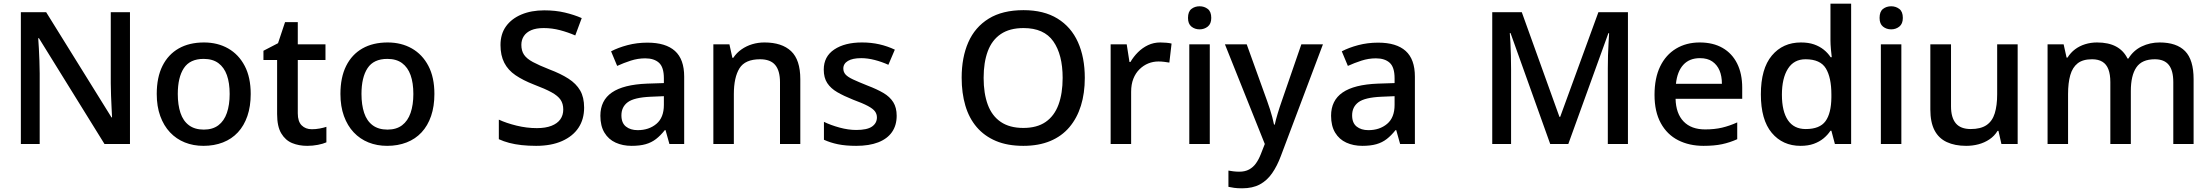

<svg xmlns="http://www.w3.org/2000/svg" viewBox="-20 -780 11980 1040"><path d="M684 0H546L191 -573H187Q189 -550 190.5 -518Q192 -486 193.5 -451Q195 -416 195 -382V0H93V-714H230L584 -144H587Q586 -162 584.5 -193.5Q583 -225 581.5 -262Q580 -299 580 -329V-714H684Z M1338 -271Q1338 -204 1320 -151.5Q1302 -99 1268.5 -63Q1235 -27 1187.5 -8.5Q1140 10 1082 10Q1027 10 981 -8.5Q935 -27 901 -63Q867 -99 848 -151.5Q829 -204 829 -271Q829 -361 860 -423Q891 -485 948 -517.5Q1005 -550 1085 -550Q1159 -550 1216 -517.5Q1273 -485 1305.5 -423Q1338 -361 1338 -271ZM943 -271Q943 -212 957.5 -168.5Q972 -125 1003.5 -101.5Q1035 -78 1084 -78Q1132 -78 1163 -101.5Q1194 -125 1209 -168.5Q1224 -212 1224 -271Q1224 -331 1209 -373Q1194 -415 1163 -438Q1132 -461 1083 -461Q1009 -461 976 -411Q943 -361 943 -271Z M1669 -80Q1691 -80 1712 -84Q1733 -88 1748 -93V-9Q1730 -1 1702 4.5Q1674 10 1644 10Q1599 10 1562.5 -5Q1526 -20 1503.5 -57.5Q1481 -95 1481 -162V-455H1407V-505L1486 -546L1524 -660H1593V-540H1743V-455H1593V-166Q1593 -122 1614 -101Q1635 -80 1669 -80Z M2333 -271Q2333 -204 2315 -151.5Q2297 -99 2263.5 -63Q2230 -27 2182.5 -8.5Q2135 10 2077 10Q2022 10 1976 -8.5Q1930 -27 1896 -63Q1862 -99 1843 -151.5Q1824 -204 1824 -271Q1824 -361 1855 -423Q1886 -485 1943 -517.5Q2000 -550 2080 -550Q2154 -550 2211 -517.5Q2268 -485 2300.5 -423Q2333 -361 2333 -271ZM1938 -271Q1938 -212 1952.5 -168.5Q1967 -125 1998.5 -101.5Q2030 -78 2079 -78Q2127 -78 2158 -101.5Q2189 -125 2204 -168.5Q2219 -212 2219 -271Q2219 -331 2204 -373Q2189 -415 2158 -438Q2127 -461 2078 -461Q2004 -461 1971 -411Q1938 -361 1938 -271Z M3144 -197Q3144 -134 3113.5 -88Q3083 -42 3024.5 -16Q2966 10 2884 10Q2842 10 2805.5 6Q2769 2 2738.5 -6Q2708 -14 2682 -26V-132Q2723 -113 2778 -99.5Q2833 -86 2888 -86Q2935 -86 2967 -98.5Q2999 -111 3015 -133.5Q3031 -156 3031 -187Q3031 -218 3016.5 -239.5Q3002 -261 2967.5 -280Q2933 -299 2872 -322Q2813 -345 2772.5 -372.5Q2732 -400 2711.5 -440Q2691 -480 2691 -536Q2691 -596 2721 -637.5Q2751 -679 2804.5 -701.5Q2858 -724 2928 -724Q2989 -724 3039.5 -712Q3090 -700 3131 -682L3096 -588Q3057 -605 3013.5 -616.5Q2970 -628 2925 -628Q2884 -628 2857.5 -616.5Q2831 -605 2817.5 -584.5Q2804 -564 2804 -537Q2804 -505 2818.5 -483.5Q2833 -462 2866.5 -444Q2900 -426 2956 -404Q3017 -381 3059 -354Q3101 -327 3122.5 -290Q3144 -253 3144 -197Z M3487 -549Q3586 -549 3636 -504Q3686 -459 3686 -365V0H3606L3585 -75H3581Q3558 -46 3533.5 -27Q3509 -8 3477.5 1Q3446 10 3401 10Q3353 10 3314.5 -7.5Q3276 -25 3254 -61.5Q3232 -98 3232 -153Q3232 -236 3294.5 -279Q3357 -322 3485 -327L3576 -330V-356Q3576 -416 3549.5 -440Q3523 -464 3475 -464Q3435 -464 3396.5 -451.5Q3358 -439 3323 -423L3290 -502Q3328 -522 3379 -535.5Q3430 -549 3487 -549ZM3504 -256Q3415 -252 3380.5 -226.5Q3346 -201 3346 -155Q3346 -114 3370.5 -94.5Q3395 -75 3434 -75Q3495 -75 3535.5 -109Q3576 -143 3576 -212V-259Z M4121 -550Q4215 -550 4265 -503Q4315 -456 4315 -351V0H4205V-334Q4205 -397 4179 -428Q4153 -459 4097 -459Q4016 -459 3985.5 -410Q3955 -361 3955 -270V0H3844V-540H3931L3947 -467H3952Q3970 -494 3996.5 -512.5Q4023 -531 4054.5 -540.5Q4086 -550 4121 -550Z M4837 -153Q4837 -101 4811.5 -64.5Q4786 -28 4737 -9Q4688 10 4618 10Q4561 10 4519.5 1.5Q4478 -7 4443 -23V-120Q4480 -102 4527.5 -89Q4575 -76 4618 -76Q4677 -76 4703.5 -94.5Q4730 -113 4730 -144Q4730 -162 4719.5 -176.5Q4709 -191 4681 -206Q4653 -221 4601 -240Q4551 -260 4515.5 -280.5Q4480 -301 4461 -330Q4442 -359 4442 -403Q4442 -474 4499 -512Q4556 -550 4649 -550Q4699 -550 4743 -540Q4787 -530 4827 -511L4792 -429Q4757 -445 4718.5 -455Q4680 -465 4645 -465Q4598 -465 4573 -450Q4548 -435 4548 -409Q4548 -390 4560 -376.5Q4572 -363 4601 -349.5Q4630 -336 4680 -316Q4730 -297 4765 -276.5Q4800 -256 4818.5 -226.5Q4837 -197 4837 -153Z M5856 -358Q5856 -275 5835 -207.5Q5814 -140 5772.5 -91Q5731 -42 5668.5 -16Q5606 10 5523 10Q5437 10 5374.5 -16.5Q5312 -43 5270.5 -91.5Q5229 -140 5209 -208Q5189 -276 5189 -359Q5189 -469 5225 -551Q5261 -633 5335.5 -679Q5410 -725 5524 -725Q5634 -725 5708 -679.5Q5782 -634 5819 -551.5Q5856 -469 5856 -358ZM5308 -358Q5308 -274 5330.5 -213Q5353 -152 5401 -119.5Q5449 -87 5523 -87Q5597 -87 5644 -119.5Q5691 -152 5713.5 -213Q5736 -274 5736 -358Q5736 -484 5685.5 -556Q5635 -628 5524 -628Q5449 -628 5401 -595.5Q5353 -563 5330.5 -502.5Q5308 -442 5308 -358Z M6265 -550Q6280 -550 6297.5 -548.5Q6315 -547 6326 -544L6314 -441Q6302 -443 6286.5 -445Q6271 -447 6255 -447Q6226 -447 6200 -436.5Q6174 -426 6152.5 -405Q6131 -384 6119 -353.5Q6107 -323 6107 -283V0H5996V-540H6083L6098 -444H6103Q6120 -473 6144 -497Q6168 -521 6198.5 -535.5Q6229 -550 6265 -550Z M6533 -540V0H6422V-540ZM6478 -746Q6503 -746 6522 -731.5Q6541 -717 6541 -683Q6541 -651 6522 -636Q6503 -621 6478 -621Q6452 -621 6433.5 -636Q6415 -651 6415 -683Q6415 -717 6433.5 -731.5Q6452 -746 6478 -746Z M6615 -540H6733L6844 -232Q6852 -210 6859 -188Q6866 -166 6871.5 -145.5Q6877 -125 6881 -105H6885Q6890 -129 6900.5 -164Q6911 -199 6923 -233L7029 -540H7146L6918 65Q6898 119 6870.5 158.5Q6843 198 6804 219Q6765 240 6708 240Q6683 240 6665 237.5Q6647 235 6634 232V144Q6645 146 6660.5 148Q6676 150 6693 150Q6724 150 6746 138Q6768 126 6783 105Q6798 84 6809 56L6831 0Z M7445 -549Q7544 -549 7594 -504Q7644 -459 7644 -365V0H7564L7543 -75H7539Q7516 -46 7491.5 -27Q7467 -8 7435.5 1Q7404 10 7359 10Q7311 10 7272.5 -7.5Q7234 -25 7212 -61.5Q7190 -98 7190 -153Q7190 -236 7252.5 -279Q7315 -322 7443 -327L7534 -330V-356Q7534 -416 7507.5 -440Q7481 -464 7433 -464Q7393 -464 7354.5 -451.5Q7316 -439 7281 -423L7248 -502Q7286 -522 7337 -535.5Q7388 -549 7445 -549ZM7462 -256Q7373 -252 7338.5 -226.5Q7304 -201 7304 -155Q7304 -114 7328.5 -94.5Q7353 -75 7392 -75Q7453 -75 7493.5 -109Q7534 -143 7534 -212V-259Z M8377 0 8162 -601H8158Q8160 -581 8161.5 -549Q8163 -517 8164 -480Q8165 -443 8165 -405V0H8063V-714H8223L8427 -147H8431L8638 -714H8798V0H8689V-411Q8689 -445 8690 -480.5Q8691 -516 8693 -547.5Q8695 -579 8696 -600H8692L8475 0Z M9187 -550Q9259 -550 9310.5 -520.5Q9362 -491 9389.5 -436Q9417 -381 9417 -305V-245H9056Q9058 -165 9099.5 -122Q9141 -79 9216 -79Q9267 -79 9307.5 -88.5Q9348 -98 9390 -117V-26Q9350 -8 9308 1Q9266 10 9207 10Q9130 10 9070 -20.5Q9010 -51 8976 -113Q8942 -175 8942 -266Q8942 -357 8972.5 -420Q9003 -483 9058.5 -516.5Q9114 -550 9187 -550ZM9188 -465Q9131 -465 9098 -429Q9065 -393 9058 -326H9307Q9307 -368 9294 -398.5Q9281 -429 9255 -447Q9229 -465 9188 -465Z M9733 10Q9636 10 9577 -60.5Q9518 -131 9518 -269Q9518 -408 9577.5 -479Q9637 -550 9735 -550Q9776 -550 9806 -539.5Q9836 -529 9858.5 -511Q9881 -493 9896 -470H9902Q9900 -485 9897.5 -513Q9895 -541 9895 -561V-760H10007V0H9919L9900 -72H9895Q9880 -49 9857.5 -30.5Q9835 -12 9804.5 -1Q9774 10 9733 10ZM9761 -81Q9837 -81 9868 -123.5Q9899 -166 9900 -252V-268Q9900 -360 9870 -409.5Q9840 -459 9760 -459Q9697 -459 9664.5 -407.5Q9632 -356 9632 -267Q9632 -177 9664.5 -129Q9697 -81 9761 -81Z M10279 -540V0H10168V-540ZM10224 -746Q10249 -746 10268 -731.5Q10287 -717 10287 -683Q10287 -651 10268 -636Q10249 -621 10224 -621Q10198 -621 10179.5 -636Q10161 -651 10161 -683Q10161 -717 10179.5 -731.5Q10198 -746 10224 -746Z M10909 -540V0H10821L10805 -71H10800Q10783 -43 10756 -25Q10729 -7 10697 1.5Q10665 10 10630 10Q10569 10 10525 -10.5Q10481 -31 10458.5 -74.5Q10436 -118 10436 -187V-540H10548V-204Q10548 -143 10574 -112Q10600 -81 10655 -81Q10709 -81 10740.5 -102.5Q10772 -124 10785 -166.5Q10798 -209 10798 -269V-540Z M11678 -550Q11770 -550 11816 -503Q11862 -456 11862 -351V0H11752V-335Q11752 -398 11727.5 -428.5Q11703 -459 11652 -459Q11582 -459 11552 -415Q11522 -371 11522 -287V0H11411V-335Q11411 -377 11400.5 -404.5Q11390 -432 11368 -445.5Q11346 -459 11312 -459Q11262 -459 11234 -437Q11206 -415 11194 -373Q11182 -331 11182 -270V0H11071V-540H11158L11174 -468H11179Q11196 -495 11220 -513Q11244 -531 11274.5 -540.5Q11305 -550 11339 -550Q11401 -550 11442 -528Q11483 -506 11504 -463H11509Q11536 -507 11581 -528.5Q11626 -550 11678 -550Z"/></svg>

Font: Noto Sans Oriya Medium
Style: Regular
Weight: 500
Version: Version 2.003